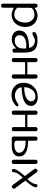

<svg xmlns="http://www.w3.org/2000/svg" viewBox="1469 -2014 754 3732"><g transform="rotate(90 1846.0 -148.0)"><path d="M376 -109.4Q418.9 -169.9 418.9 -263.2Q418.9 -339.8 376 -390.1Q333 -440.9 267.6 -440.9Q215.8 -440.9 176.8 -420.9Q137.7 -400.9 132.3 -370.6L130.4 -105Q185.1 -48.8 266.6 -48.8Q333 -48.8 376 -109.4ZM434.6 -440.4Q504.4 -374 504.4 -263.2Q504.4 -148.9 438 -73.7Q371.6 2 270.5 2H260.7Q237.8 2 214.4 -4.4Q177.7 -13.7 130.4 -40L129.9 -39.6V168.5Q129.9 208.5 90.3 208.5Q50.8 208.5 50.8 168.5V-460.9Q51.8 -500.5 90.3 -500.5Q129.4 -500.5 129.9 -460.9V-438Q168.9 -469.2 203.1 -483.9Q241.7 -500.5 285.2 -500.5Q371.6 -500.5 434.6 -440.4Z M866.2 -87.4Q922.9 -129.4 922.9 -221.2L920.9 -279.3Q891.1 -281.7 864.7 -281.7Q771 -281.7 720.2 -249.5Q664.6 -213.4 664.6 -148.9Q664.6 -108.9 692.9 -83Q720.7 -57.6 765.6 -57.6Q826.2 -57.6 866.2 -87.4ZM947.3 -441.9Q1002.4 -383.3 1002.4 -253.9V-50.8Q1002.4 -13.2 964.8 -13.2L956.5 -14.2Q923.3 -19 922.9 -52.7V-87.4Q885.3 -45.4 848.1 -25.4Q799.8 0 737.8 0Q667.5 0 620.1 -40.5Q573.2 -81.5 573.2 -142.1Q573.2 -236.3 647.5 -283.2Q730 -335.9 910.6 -335.9Q902.3 -388.2 864.7 -418.5Q827.6 -449.2 770.5 -449.2Q748.5 -449.2 733.4 -443.8Q717.8 -439 686 -421.4Q659.7 -407.2 650.9 -403.8Q642.1 -400.4 631.3 -400.4Q619.1 -400.4 613.3 -403.8Q602.1 -410.2 602.1 -427.7Q602.1 -461.4 646.5 -481Q690.9 -500.5 766.6 -500.5Q892.1 -500.5 947.3 -441.9Z M1507.3 -40Q1507.3 0 1466.8 0Q1426.3 0 1426.3 -40V-259.3H1188V-40Q1188 0 1147.5 0Q1106.9 0 1106.9 -40V-460.9Q1106.9 -500.5 1147.5 -500.5Q1187.5 -500.5 1188 -460.9V-302.7H1426.3V-460.9Q1426.8 -500.5 1466.8 -500.5Q1507.3 -500.5 1507.3 -460.9Z M1868.2 -274.4Q1949.2 -310.5 1949.2 -377.9Q1949.2 -414.6 1922.9 -437Q1896.5 -459.5 1851.6 -459.5Q1765.6 -459.5 1715.3 -380.4Q1674.8 -316.9 1674.8 -241.7Q1795.9 -241.7 1868.2 -274.4ZM2004.9 -125Q2015.1 -129.9 2023.4 -129.9Q2038.6 -129.9 2046.4 -114.3Q2047.9 -110.8 2047.9 -107.4Q2047.9 -83 1982.4 -39.6Q1914.6 4.9 1826.2 4.9Q1720.2 4.9 1654.3 -59.1Q1588.9 -123 1588.9 -227.1Q1588.9 -347.7 1668 -426.8Q1747.1 -505.4 1867.7 -505.4Q1943.4 -505.4 1990.7 -469.7Q2038.1 -434.1 2038.1 -376Q2038.1 -334.5 2022.9 -310.5Q1998 -263.2 1928.2 -231.9Q1826.7 -193.8 1675.8 -190.9Q1682.1 -128.9 1733.4 -92.8Q1779.8 -60.1 1845.2 -60.1Q1882.3 -60.1 1932.1 -81.5Q1975.1 -105 2004.9 -125Z M2530.8 -40Q2530.8 0 2490.2 0Q2449.7 0 2449.7 -40V-259.3H2211.4V-40Q2211.4 0 2170.9 0Q2130.4 0 2130.4 -40V-460.9Q2130.4 -500.5 2170.9 -500.5Q2210.9 -500.5 2211.4 -460.9V-302.7H2449.7V-460.9Q2450.2 -500.5 2490.2 -500.5Q2530.8 -500.5 2530.8 -460.9Z M3126.5 -500.5Q3167.5 -500.5 3167.5 -460.4V-39.6Q3167.5 0 3126.5 0Q3085.4 0 3085.4 -39.6V-460.4Q3085.4 -500.5 3126.5 -500.5ZM2909.2 -75.7Q2949.2 -100.1 2949.2 -143.1Q2949.2 -203.6 2889.2 -237.3Q2829.1 -270.5 2715.8 -270.5V-85Q2725.6 -48.3 2785.6 -48.3Q2863.8 -48.3 2909.2 -75.7ZM2715.8 -317.9Q2858.4 -317.9 2936 -277.8Q3021 -233.4 3021 -144.5Q3021 -61.5 2947.3 -24.9Q2897 0 2825.2 0H2669.9Q2633.8 0 2633.8 -40V-460.4Q2633.8 -500.5 2674.3 -500.5Q2714.8 -500.5 2714.8 -460.4Z M3637.2 -66.9Q3647.9 -52.2 3647.9 -39.1Q3647.9 -22.9 3630.9 -9.8Q3618.2 0.5 3606.4 0.5Q3590.3 0.5 3576.2 -19L3432.1 -213.9Q3377 -152.3 3359.9 -126.5Q3330.1 -80.1 3326.2 -31.7Q3324.2 -2.4 3295.4 -2.4Q3264.6 -2.4 3264.6 -33.7Q3264.6 -70.3 3300.3 -123.5Q3315.9 -147.5 3335 -171.9Q3359.4 -204.1 3402.3 -253.9L3269 -434.1Q3258.3 -448.7 3258.3 -461.4Q3258.3 -477.5 3275.4 -490.7Q3288.1 -500.5 3299.8 -500.5Q3316.4 -500.5 3330.6 -481.4L3461.9 -303.7Q3507.3 -352.5 3522.5 -375.5Q3553.2 -420.9 3558.1 -469.2Q3560.5 -498.5 3588.4 -498.5H3589.4Q3619.1 -497.6 3619.1 -468.3V-466.3Q3618.7 -429.7 3582 -377Q3565.9 -353.5 3546.4 -329.6Q3526.4 -303.7 3491.2 -264.2Z"/></g></svg>

Font: inglobal
Style: Regular
Weight: 400
Designer: Andrey Kochetov, Denis Davydov, Evgeny Yurtaev
Foundry: inglobal
Version: Version 1.00 September 25, 2014, initial release